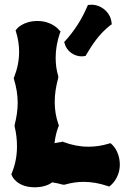

<svg xmlns="http://www.w3.org/2000/svg" viewBox="-20 -792 528 814"><path d="M488 -95C487 -154 454 -180 453 -181L448 -185L441 -183C412 -174 383 -170 355 -170C319 -170 284 -177 249 -190L245 -192L241 -190C241 -190 224 -188 211 -185C214 -209 219 -233 228 -256L230 -260L228 -264C217 -295 212 -327 212 -360C212 -392 217 -426 227 -462V-469C219 -495 216 -521 216 -548C216 -582 222 -616 234 -652L237 -658L232 -663C231 -665 201 -703 139 -703C78 -703 51 -670 50 -668L46 -663L48 -657C57 -628 61 -600 61 -572C61 -536 54 -501 40 -465L38 -461L39 -457C49 -424 55 -391 55 -356C55 -325 50 -294 42 -262V-256C49 -227 52 -199 52 -172C52 -132 45 -94 30 -58L28 -54L30 -49C30 -47 50 2 127 2C163 2 186 -8 202 -19C218 -16 234 -13 247 -9H254C281 -17 308 -21 335 -21C368 -21 402 -15 437 -3L443 -1L448 -5C450 -7 488 -36 488 -95ZM453 -695C450 -737 411 -772 368 -772C365 -772 362 -772 359 -771H353L350 -765C327 -710 295 -661 256 -618L252 -614L254 -608C262 -576 293 -553 327 -553C330 -553 334 -554 337 -554L343 -555L345 -559C372 -604 400 -648 449 -686L454 -689Z"/></svg>

Font: Hanalei Fill
Style: Regular
Weight: 400
Designer: Astigmatic (AOETI)
Foundry: Astigmatic (AOETI)
Version: Version 1.000